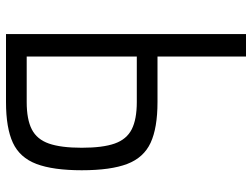

<svg xmlns="http://www.w3.org/2000/svg" viewBox="-120 -720 840 640"><g transform="rotate(90 300.0 -400.0)"><path d="M93.5 0V-800H168.5V-17L116.5 -69H320Q378 -69 411.2 -86Q444.5 -103 458.5 -143Q472.5 -183 472.5 -252.5Q472.5 -322.5 458.5 -362.2Q444.5 -402 411.2 -419Q378 -436 320 -436H121.5V-505H320Q406.5 -505 456 -482Q505.5 -459 526.5 -404Q547.5 -349 547.5 -252.5Q547.5 -157 526.5 -101.5Q505.5 -46 456 -23Q406.5 0 320 0Z"/></g></svg>

Font: Victor Mono Thin
Style: Regular
Weight: 100
Monospace: yes
Designer: Rune Bjørnerås
Version: Version 1.561;gftools[0.9.30]